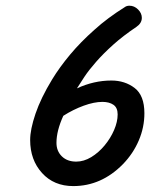

<svg xmlns="http://www.w3.org/2000/svg" viewBox="-20 -627 519 659"><path d="M231.4 11.7Q165 11.7 124.3 -33.2Q83.5 -78.1 83.5 -146.5Q83.5 -182.6 101.8 -236.6Q120.1 -290.5 158.7 -354Q184.6 -396.5 220.7 -439.7Q256.8 -482.9 303.7 -524.4Q326.7 -545.4 353 -564.9Q379.4 -584.5 408.2 -602.5Q414.6 -607.4 424.3 -607.4Q440.9 -607.4 453.9 -594.5Q466.8 -581.5 466.8 -565.9Q466.8 -547.4 448.2 -534.7Q402.3 -503.9 368.4 -473.4Q334.5 -442.9 310.1 -415Q285.6 -387.2 269.8 -363.5Q253.9 -339.8 244.1 -323.7Q302.2 -350.6 362.3 -350.6Q408.7 -350.6 442.1 -325Q475.6 -299.3 475.6 -238.3Q475.6 -189.9 456.3 -144.8Q437 -99.6 401.9 -63.5Q328.1 11.7 231.4 11.7ZM241.7 -72.3Q267.6 -72.3 293 -87.6Q318.4 -103 338.9 -127.7Q359.4 -152.3 371.6 -180.7Q383.8 -209 383.8 -234.4Q383.8 -257.3 369.4 -267.3Q355 -277.3 331.5 -277.3Q303.2 -277.3 267.1 -264.2Q231 -251 197.3 -229.5Q173.8 -178.2 173.8 -136.7Q173.8 -108.4 192.4 -90.3Q210.9 -72.3 241.7 -72.3Z"/></svg>

Font: Damion
Style: Regular
Weight: 400
Designer: Vernon Adams
Foundry: Vernon Adams
Version: Version 1.100; ttfautohint (v1.8.4.7-5d5b)